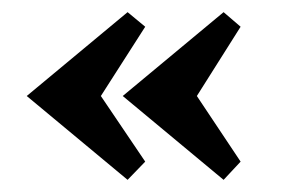

<svg xmlns="http://www.w3.org/2000/svg" viewBox="-20 -347 464 316"><path d="M219 -303 190 -327 24 -189 190 -51 219 -81 146 -189ZM376 -303 348 -327 182 -189 348 -51 376 -81 304 -189Z"/></svg>

Font: Amita
Style: Bold
Weight: 700
Designer: Eduardo Rodriguez Tunni, Modular Infotech, Brian J. Bonislawsky
Foundry: Eduardo Rodriguez Tunni, Modular Infotech, Brian J. Bonislawsky
Version: Version 1.003